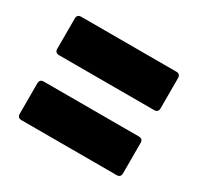

<svg xmlns="http://www.w3.org/2000/svg" viewBox="-82 -585 519 504"><g transform="rotate(30 177.5 -333.0)"><path d="M33.5 -373.5Q21 -373.5 21 -386V-477.5Q21 -490 33.5 -490H321.5Q334 -490 334 -477.5V-386Q334 -373.5 321.5 -373.5ZM33.5 -176.5Q21 -176.5 21 -189V-281Q21 -293.5 33.5 -293.5H321.5Q334 -293.5 334 -281V-189Q334 -176.5 321.5 -176.5Z"/></g></svg>

Font: Jaro
Style: Regular
Weight: 400
Designer: Agyei Archer, Celine Hurka, Mirko Velimirović
Version: Version 1.000